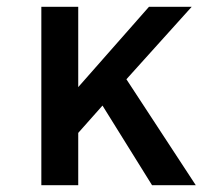

<svg xmlns="http://www.w3.org/2000/svg" viewBox="-20 -542 620 562"><path d="M280 -233 209 -153V0H101V-522H209V-287L416 -522H541L350 -310L553 0H425Z"/></svg>

Font: Amiko SemiBold
Style: Regular
Weight: 600
Designer: Pablo Impallari, Rodrigo Fuenzalida, Andres Torresi
Foundry: Impallari Type
Version: Version 1.001; ttfautohint (v1.3)